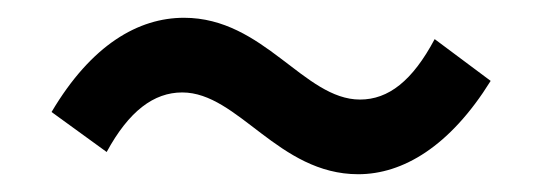

<svg xmlns="http://www.w3.org/2000/svg" viewBox="-20 -479 610 216"><path d="M383 -283C433 -283 486 -314 532 -388L469 -435C444 -388 417 -367 385 -367C322 -367 277 -459 187 -459C136 -459 83 -429 38 -353L100 -308C125 -354 153 -375 185 -375C248 -375 293 -283 383 -283Z"/></svg>

Font: Source Han Sans JP Medium
Style: Regular
Weight: 500
Designer: Ryoko NISHIZUKA 西塚涼子 (kana, bopomofo & ideographs); Paul D. Hunt (Latin, Greek & Cyrillic); Sandoll Communications 산돌커뮤니
Foundry: Adobe
Version: Version 2.002;hotconv 1.0.116;makeotfexe 2.5.65601